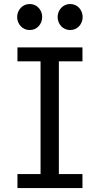

<svg xmlns="http://www.w3.org/2000/svg" viewBox="-20 -953 516 973"><path d="M397.9 -712.9V-642.1H278.3V-70.8H397.9V0H68.4V-70.8H185.5V-642.1H68.4V-712.9ZM66.9 -866.7Q66.9 -880.4 71.8 -892.3Q76.7 -904.3 85.2 -913.3Q93.8 -922.4 105.2 -927.5Q116.7 -932.6 130.4 -932.6Q144 -932.6 155.8 -927.5Q167.5 -922.4 175.8 -913.3Q184.1 -904.3 189 -892.3Q193.8 -880.4 193.8 -866.7Q193.8 -853 189 -841.1Q184.1 -829.1 175.8 -820.1Q167.5 -811 155.8 -805.9Q144 -800.8 130.4 -800.8Q116.7 -800.8 105.2 -805.9Q93.8 -811 85.2 -820.1Q76.7 -829.1 71.8 -841.1Q66.9 -853 66.9 -866.7ZM272 -866.7Q272 -880.4 276.9 -892.3Q281.7 -904.3 290.3 -913.3Q298.8 -922.4 310.3 -927.5Q321.8 -932.6 335.4 -932.6Q349.1 -932.6 360.8 -927.5Q372.6 -922.4 380.9 -913.3Q389.2 -904.3 394 -892.3Q398.9 -880.4 398.9 -866.7Q398.9 -853 394 -841.1Q389.2 -829.1 380.9 -820.1Q372.6 -811 360.8 -805.9Q349.1 -800.8 335.4 -800.8Q321.8 -800.8 310.3 -805.9Q298.8 -811 290.3 -820.1Q281.7 -829.1 276.9 -841.1Q272 -853 272 -866.7Z"/></svg>

Font: Andika Afr
Style: Regular
Weight: 400
Designer: Victor Gaultney, Annie Olsen, Julie Remington, Don Collingsworth, Eric Hays, Becca Hirsbrunner
Foundry: SIL International
Version: Version 5.000